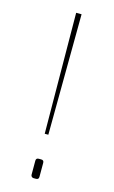

<svg xmlns="http://www.w3.org/2000/svg" viewBox="-115 -777 489 822"><g transform="rotate(15 130.0 -365.5)"><path d="M116 -731H140L136 -196H120ZM111 -12V-74Q111 -86 123 -86H134Q146 -86 146 -74V-12Q146 0 134 0H123Q118 0 114.5 -3.5Q111 -7 111 -12Z"/></g></svg>

Font: Exo Thin
Style: Regular
Weight: 250
Designer: Natanael Gama
Foundry: Natanael Gama
Version: Version 1.500; ttfautohint (v1.6)